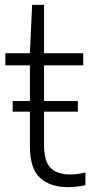

<svg xmlns="http://www.w3.org/2000/svg" viewBox="-20 -760 376 789"><path d="M259 9Q185.5 9 144.2 -29.5Q103 -68 103 -156.5V-301H32V-345H103V-491.5H2V-541.5H103L112 -740H161V-541.5H322V-491.5H161V-345H300V-301H161V-165.5Q161 -97 188 -70Q215 -43 268.5 -43Q295.5 -43 331 -51V1Q294.5 9 259 9Z"/></svg>

Font: Encode Sans SemiCondensed SemiCondensed Light
Style: Regular
Weight: 300
Width: 4
Designer: Multiple Designers
Foundry: Impallari Type
Version: Version 3.000; ttfautohint (v1.8.3) -l 8 -r 50 -G 200 -x 14 